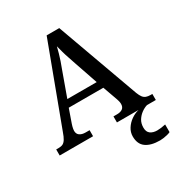

<svg xmlns="http://www.w3.org/2000/svg" viewBox="-218 -857 1153 1240"><g transform="rotate(-30 359.0 -237.0)"><path d="M1 0V-45H18Q38 -45 50.5 -51Q63 -57 73.5 -73.5Q84 -90 95 -122L316 -714H410L631 -103Q640 -80 649.5 -67.5Q659 -55 672.5 -50Q686 -45 704 -45H718V0H428V-45H455Q481 -45 496 -56Q511 -67 511 -91Q511 -97 510 -103Q509 -109 507 -116Q505 -123 503 -129L464 -238H206L171 -138Q168 -130 166 -121.5Q164 -113 162.5 -105.5Q161 -98 161 -91Q161 -68 177 -56.5Q193 -45 221 -45H250V0ZM226 -291H445L386 -463Q377 -491 367.5 -518Q358 -545 351 -570.5Q344 -596 338 -620Q332 -596 325.5 -572.5Q319 -549 310.5 -524.5Q302 -500 291 -471ZM612 240Q545 240 508 213.5Q471 187 471 130Q471 99 488 72Q505 45 532 26Q559 7 589 0H652Q631 6 609.5 21.5Q588 37 573.5 60Q559 83 559 115Q559 147 578.5 161Q598 175 628 175Q642 175 657.5 173Q673 171 691 167V224Q681 229 666.5 232.5Q652 236 637.5 238Q623 240 612 240Z"/></g></svg>

Font: Noto Serif Armenian Medium
Style: Regular
Weight: 500
Version: Version 2.007